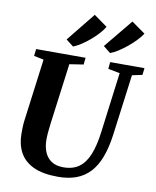

<svg xmlns="http://www.w3.org/2000/svg" viewBox="-106 -1095 963 1185"><g transform="rotate(10 375.0 -502.0)"><path d="M681 -686.5 631 -306Q620 -223 597.2 -163Q574.5 -103 538.8 -64.8Q503 -26.5 453.5 -8.2Q404 10 340 10Q243 10 184.2 -18.2Q125.5 -46.5 98.8 -96.8Q72 -147 72 -212.5Q72 -231.5 72.5 -251.5Q73 -271.5 75.5 -293L127 -686.5L65.5 -699.5L70.5 -743H380.5L376 -700L288.5 -686.5L238 -303Q234.5 -274.5 232.2 -249Q230 -223.5 230 -204Q230 -162 243.5 -127.8Q257 -93.5 286.2 -73.5Q315.5 -53.5 362.5 -53.5Q422 -53.5 460.8 -82Q499.5 -110.5 522.2 -167.5Q545 -224.5 555.5 -310L604 -686L530.5 -700L534.5 -743H749.5L744.5 -700ZM245.5 -834 390.5 -1014 474.5 -953.5Q463 -933 441.5 -909.2Q420 -885.5 393.5 -863Q367 -840.5 340.2 -823.2Q313.5 -806 292 -798ZM479 -834 626.5 -1013.5 712.5 -952.5Q699 -932 676.8 -908.5Q654.5 -885 627.5 -862.8Q600.5 -840.5 573.5 -823.2Q546.5 -806 524 -798Z"/></g></svg>

Font: Merriweather 48pt ExtraBold
Style: Italic
Weight: 800
Italic angle: -7.8°
Version: Version 2.101